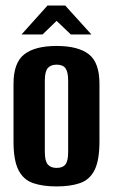

<svg xmlns="http://www.w3.org/2000/svg" viewBox="-20 -671 411 699"><path d="M186 7.7Q135.9 7.7 100.7 -4.3Q65.5 -16.3 47.4 -51.6Q29.2 -86.9 29.2 -155.7V-365.9Q29.2 -442.7 68.3 -473.2Q107.5 -503.7 186 -503.7Q264.5 -503.7 303.3 -473.5Q342.1 -443.4 342.1 -365.9V-156.4Q342.1 -87.2 324.3 -51.9Q306.5 -16.6 271.6 -4.5Q236.8 7.7 186 7.7ZM186 -59.7Q208.3 -59.7 218.2 -72.3Q228.1 -84.8 228.1 -117.7V-377.9Q228.1 -409.2 218.5 -422.4Q209 -435.6 186 -435.6Q164.4 -435.6 153.8 -422.9Q143.2 -410.2 143.2 -377.9V-117.7Q143.2 -85.1 153.8 -72.4Q164.4 -59.7 186 -59.7ZM58.4 -545.6 152.9 -650.8H217.5L312.7 -545.6H237.8L186 -595L134.9 -545.6Z"/></svg>

Font: Alumni Sans Thin
Style: Regular
Weight: 100
Designer: Robert E. Leuschke
Foundry: Robert E. Leuschke
Version: Version 1.018